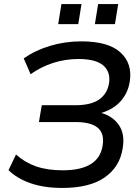

<svg xmlns="http://www.w3.org/2000/svg" viewBox="-20 -918 689 947"><path d="M287 9Q197 9 130 -14.5Q63 -38 22 -79L59 -156Q102 -117 157.5 -97.5Q213 -78 289 -78Q467 -78 486 -199Q496 -259 462.5 -287.5Q429 -316 353 -316H172L186 -399H352Q428 -399 468.5 -427Q509 -455 518 -508Q526 -564 489 -595.5Q452 -627 367 -627Q303 -627 243 -608Q183 -589 131 -552L97 -630Q154 -670 227.5 -692Q301 -714 381 -714Q514 -714 574 -659.5Q634 -605 620 -516Q612 -462 577 -421Q542 -380 480 -361Q538 -344 567.5 -299.5Q597 -255 585 -186Q571 -95 496.5 -43Q422 9 287 9ZM448 -799 464 -898H563L547 -799ZM267 -799 283 -898H382L366 -799Z"/></svg>

Font: Mulish SemiBold
Style: Italic
Weight: 600
Italic angle: -9°
Designer: Vernon Adams
Foundry: Vernon Adams
Version: Version 3.603; ttfautohint (v1.8.3)